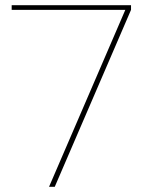

<svg xmlns="http://www.w3.org/2000/svg" viewBox="-20 -720 554 740"><path d="M169 0 463 -682H25V-700H485V-682L191 0Z"/></svg>

Font: DM Sans 36pt Thin
Style: Regular
Weight: 250
Designer: Colophon Foundry, Jonny Pinhorn
Foundry: Colophon Foundry
Version: Version 4.004;gftools[0.9.30]